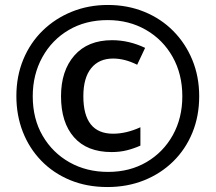

<svg xmlns="http://www.w3.org/2000/svg" viewBox="-20 -744 869 774"><path d="M413 10Q330 10 262.5 -18Q195 -46 146.5 -96Q98 -146 72 -212.5Q46 -279 46 -357Q46 -437 74 -504.5Q102 -572 152.5 -621Q203 -670 270 -697Q337 -724 415 -724Q494 -724 561.5 -696.5Q629 -669 678.5 -619Q728 -569 755.5 -502Q783 -435 783 -356Q783 -276 755.5 -209Q728 -142 678 -93Q628 -44 560.5 -17Q493 10 413 10ZM416 -51Q503 -51 570.5 -90.5Q638 -130 676.5 -199Q715 -268 715 -356Q715 -445 676 -514.5Q637 -584 568.5 -623.5Q500 -663 414 -663Q325 -663 257 -623Q189 -583 150.5 -513Q112 -443 112 -356Q112 -265 152 -196.5Q192 -128 260.5 -89.5Q329 -51 416 -51ZM430 -131Q331 -131 278.5 -190.5Q226 -250 226 -356Q226 -459 280 -520.5Q334 -582 432 -582Q500 -582 565 -551L533 -483Q483 -508 436 -508Q379 -508 347.5 -469Q316 -430 316 -356Q316 -205 436 -205Q489 -205 546 -231V-157Q519 -145 491 -138Q463 -131 430 -131Z"/></svg>

Font: Noto Sans Condensed SemiBold
Style: Italic
Weight: 600
Width: 3
Italic angle: -12°
Designer: Monotype Design Team
Foundry: Monotype Imaging Inc.
Version: Version 2.013; ttfautohint (v1.8.4.7-5d5b)